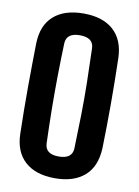

<svg xmlns="http://www.w3.org/2000/svg" viewBox="-90 -869 680 939"><g transform="rotate(10 249.5 -400.0)"><path d="M249 9Q153 9 100 -39Q47 -87 45 -176Q42 -297 42.5 -407.5Q43 -518 45 -624Q47 -714 100 -761.5Q153 -809 249 -809Q344 -809 397 -761.5Q450 -714 453 -624Q459 -390 453 -176Q449 -84 395.5 -37.5Q342 9 249 9ZM249 -99Q315 -99 318 -150Q321 -238 322.5 -318.5Q324 -399 322.5 -480Q321 -561 318 -649Q316 -701 249 -701Q182 -701 180 -648Q177 -556 176 -477.5Q175 -399 176 -321.5Q177 -244 180 -152Q182 -99 249 -99Z"/></g></svg>

Font: Big Shoulders Text ExtraBold
Style: Regular
Weight: 800
Designer: Patric King
Foundry: XO Type Co
Version: Version 1.000; ttfautohint (v1.8.2)